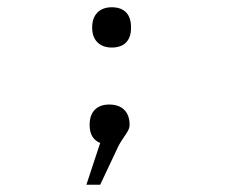

<svg xmlns="http://www.w3.org/2000/svg" viewBox="-20 -390 640 529"><path d="M227 -47V-45C227 -20 237 -4 256 4L218 119H256L307 11C321 -15 337 -29 337 -45V-47C337 -81 317 -102 281 -102C246 -102 227 -81 227 -47ZM234 -313C234 -280 254 -259 288 -259C324 -259 341 -280 341 -313V-315C341 -349 324 -370 288 -370C254 -370 234 -349 234 -315Z"/></svg>

Font: LT Wave Mono
Style: Regular
Weight: 400
Designer: Daniel Lyons
Version: Version 2.5 (Glyphs App)